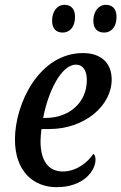

<svg xmlns="http://www.w3.org/2000/svg" viewBox="-20 -766 503 796"><path d="M412 -631C436 -631 463 -648 463 -697C463 -730 445 -746 419 -746C388 -746 367 -718 367 -680C367 -647 384 -631 412 -631ZM240 -631C264 -631 291 -648 291 -697C291 -730 273 -746 248 -746C216 -746 196 -718 196 -680C196 -647 213 -631 240 -631ZM215 10C326 10 376 -58 376 -104C376 -115 373 -125 367 -128C343 -92 296 -55 240 -55C180 -55 148 -101 148 -180C148 -196 150 -216 152 -231H184C331 -231 443 -328 443 -436C443 -505 399 -546 324 -546C143 -546 42 -337 42 -188C42 -55 119 10 215 10ZM169 -277H159C178 -380 232 -498 295 -498C323 -498 340 -475 340 -434C340 -340 266 -277 169 -277Z"/></svg>

Font: Noto Serif Condensed Medium
Style: Italic
Weight: 500
Width: 3
Italic angle: -12°
Designer: Monotype Design Team
Foundry: Monotype Imaging Inc.
Version: Version 2.013